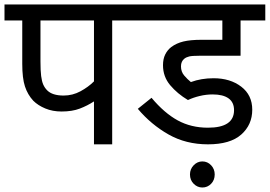

<svg xmlns="http://www.w3.org/2000/svg" viewBox="-20 -642 1200 854"><path d="M479 -551V0H398V-191Q369 -172 335 -159Q301 -146 254 -146Q214 -146 181.5 -159.5Q149 -173 128 -194Q103 -221 91 -257.5Q79 -294 79 -358V-551H0V-622H583V-551ZM398 -551H160V-369Q160 -328 163 -304Q166 -280 172.5 -265.5Q179 -251 190 -240Q213 -217 263 -217Q303 -217 338 -236Q373 -255 398 -280Z M926 -222Q897 -222 868 -215Q839 -208 816 -197Q769 -225 737 -263Q705 -301 705 -352Q705 -380 715 -400Q725 -420 742 -433Q765 -450 796 -457.5Q827 -465 876 -465H969V-551H568V-622H1160V-551H1050V-394H866Q835 -394 822 -391Q809 -388 800 -381Q785 -369 785 -347Q785 -323 799 -306.5Q813 -290 829 -277Q875 -294 930 -294Q1004 -294 1053 -256.5Q1102 -219 1102 -154Q1102 -87 1053 -43.5Q1004 0 905 0Q807 0 729.5 -44Q652 -88 593 -158L654 -207Q711 -139 770.5 -106.5Q830 -74 905 -74Q1021 -74 1021 -152Q1021 -187 996.5 -204.5Q972 -222 926 -222ZM825 134Q825 110 841.5 93Q858 76 880 76Q903 76 919 93Q935 110 935 134Q935 159 919 175.5Q903 192 880 192Q858 192 841.5 175.5Q825 159 825 134Z"/></svg>

Font: RS Noto Sans
Style: Regular
Weight: 400
Designer: Monotype Design Team
Foundry: Monotype Imaging Inc.
Version: Version 3.10